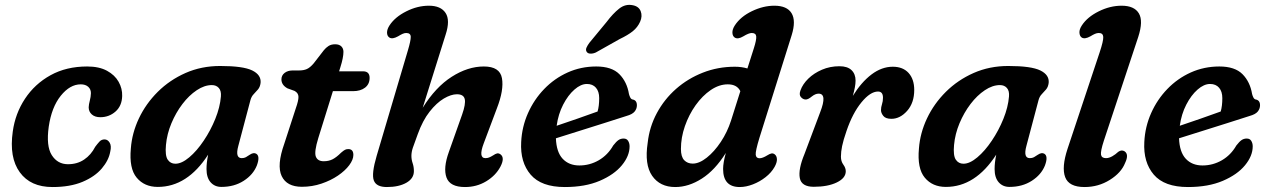

<svg xmlns="http://www.w3.org/2000/svg" viewBox="-20 -742 5117 774"><path d="M305.5 -402Q262 -402 225 -356Q188 -310 176.5 -231.5Q165.5 -153 188.8 -116.5Q212 -80 254 -80Q291.5 -80 319.2 -98.8Q347 -117.5 364 -150.5Q372.5 -162 380.8 -171Q389 -180 401.5 -180Q414 -180 422 -167Q430 -154 424.5 -131Q418.5 -96 390.5 -63Q362.5 -30 312.8 -9Q263 12 191.5 12Q103 12 59.8 -47.5Q16.5 -107 31.5 -212Q41.5 -284.5 80.8 -344Q120 -403.5 183.8 -438.8Q247.5 -474 331.5 -474Q379.5 -474 411.2 -456.8Q443 -439.5 458.2 -412.2Q473.5 -385 472.5 -355Q471.5 -315 445.5 -292.2Q419.5 -269.5 384.5 -269.5Q362.5 -269.5 350 -280.8Q337.5 -292 337.5 -309.5Q338 -321.5 342 -336.2Q346 -351 346.5 -366.5Q346.5 -382.5 335.5 -392.2Q324.5 -402 305.5 -402Z M940.5 -153Q927.5 -104.5 954.5 -104.5Q964 -104.5 971 -108.2Q978 -112 986.5 -118Q1002 -128.5 1012.5 -122.5Q1029.5 -113 1015.5 -75Q1000.5 -37.5 962.2 -13Q924 11.5 872.5 11.5Q845.5 11.5 829 -7.2Q812.5 -26 812.5 -60.5Q812.5 -73.5 814 -87Q815.5 -100.5 819 -118.5Q735 11.5 616 11.5Q562 11.5 531 -25.8Q500 -63 507.5 -143.5Q512 -205.5 540 -264.8Q568 -324 616 -371.8Q664 -419.5 728 -447.8Q792 -476 867.5 -476Q960 -476 996.8 -458Q1033.5 -440 1030.5 -408Q1028.5 -391.5 1020 -381.5Q1011.5 -371.5 1002.5 -362.2Q993.5 -353 989.5 -338ZM649 -157.5Q645 -115 656 -98.5Q667 -82 687 -82Q712.5 -82 743 -107.8Q773.5 -133.5 801.2 -174.8Q829 -216 848 -263Q867 -310 870.5 -353Q872.5 -375.5 862.2 -387.2Q852 -399 834 -399Q804 -399 773 -378.2Q742 -357.5 715.5 -322.8Q689 -288 671 -245Q653 -202 649 -157.5Z M1167.5 -375.5 1138.5 -386Q1114.5 -399.5 1114.5 -422Q1114.5 -438 1127.2 -448Q1140 -458 1160.5 -458H1186Q1204.5 -458 1217.2 -463.8Q1230 -469.5 1244.5 -486.5L1285.5 -539.5Q1293.5 -549.5 1304.2 -556.5Q1315 -563.5 1331 -563.5Q1347.5 -563.5 1356 -555Q1364.5 -546.5 1364.5 -533Q1364.5 -510 1352 -470.5L1347 -454.5H1443.5Q1470 -454.5 1470 -428Q1470 -403 1451.8 -388.8Q1433.5 -374.5 1403 -374.5H1322L1263 -185Q1246 -129.5 1253.2 -110.8Q1260.5 -92 1285 -92Q1305.5 -92 1321 -100Q1336.5 -108 1355 -126.5Q1365.5 -135.5 1371 -138.2Q1376.5 -141 1384 -141Q1404.5 -141 1404.5 -117.5Q1404.5 -98.5 1388 -76.2Q1371.5 -54 1342.5 -34.2Q1313.5 -14.5 1276 -1.8Q1238.5 11 1197 11Q1136 11 1115.5 -32.2Q1095 -75.5 1126 -162.5L1172.5 -305.5Q1183.5 -336.5 1183.2 -351.8Q1183 -367 1167.5 -375.5Z M1997 -69.5Q1978 -34 1939.8 -11Q1901.5 12 1854.5 12Q1794 12 1780 -26.2Q1766 -64.5 1789.5 -129.5L1843 -280.5Q1858 -323 1853.5 -342.5Q1849 -362 1822 -362Q1798.5 -362 1769.2 -344.8Q1740 -327.5 1712 -292Q1684 -256.5 1664 -201Q1650 -163.5 1644.2 -146.2Q1638.5 -129 1638.5 -113.5Q1638.5 -98.5 1643.5 -84Q1648.5 -69.5 1648.5 -52Q1648.5 -22.5 1618 -5.2Q1587.5 12 1539.5 12Q1497 12 1487 -14.5Q1477 -41 1498.5 -114L1624.5 -539.5Q1636 -578 1635.8 -593.5Q1635.5 -609 1617.5 -609Q1610.5 -609 1602.8 -605.5Q1595 -602 1584.5 -595.5Q1562 -583 1550 -590.5Q1540.5 -596.5 1540.2 -610.2Q1540 -624 1550.5 -640Q1572.5 -673.5 1617.8 -696.2Q1663 -719 1709 -719Q1757 -719 1776.2 -689.8Q1795.5 -660.5 1776.5 -602.5L1684 -307.5Q1736 -391 1801 -432.5Q1866 -474 1930.5 -474Q1995 -474 2003.5 -426.8Q2012 -379.5 1983 -305L1930 -164Q1907.5 -104.5 1937 -104.5Q1944.5 -104.5 1951.2 -107Q1958 -109.5 1968.5 -116Q1977 -122 1983.8 -123.5Q1990.5 -125 1998 -119.5Q2016 -105.5 1997 -69.5Z M2518 -152Q2518 -113.5 2487 -75.8Q2456 -38 2397.5 -13Q2339 12 2257 12Q2162 12 2119.2 -38Q2076.5 -88 2081 -169.5Q2084 -231 2108.5 -286Q2133 -341 2173.8 -383.2Q2214.5 -425.5 2268.2 -449.8Q2322 -474 2383.5 -474Q2446 -474 2476.8 -443Q2507.5 -412 2515.5 -363Q2517.5 -355 2521 -348.5Q2524.5 -342 2530 -341Q2547.5 -338 2547.5 -317.5Q2547.5 -303.5 2538.2 -292.2Q2529 -281 2505.5 -274.5Q2468.5 -262.5 2417 -246.2Q2365.5 -230 2313.2 -213.5Q2261 -197 2221 -184.5Q2223 -129 2248.2 -102Q2273.5 -75 2315.5 -75Q2357.5 -75 2393.8 -96Q2430 -117 2452 -155.5Q2464 -171 2473 -177.2Q2482 -183.5 2494 -183.5Q2506.5 -183.5 2512.2 -174Q2518 -164.5 2518 -152ZM2346 -403.5Q2321.5 -403.5 2295.8 -381Q2270 -358.5 2250.2 -320.2Q2230.5 -282 2224 -235Q2262.5 -248 2308.2 -263.8Q2354 -279.5 2389 -292.5Q2395.5 -314.5 2395.5 -346.5Q2395.5 -373 2382.5 -388.2Q2369.5 -403.5 2346 -403.5ZM2425 -653Q2451 -687.5 2476 -707.2Q2501 -727 2530.5 -721Q2555 -716.5 2562.8 -696.8Q2570.5 -677 2560.5 -654.5Q2550.5 -632 2531 -616.2Q2511.5 -600.5 2478 -584.5L2382 -530.5Q2371 -525.5 2360.5 -525.8Q2350 -526 2345.5 -532.5Q2340 -540 2344.2 -549.8Q2348.5 -559.5 2356 -569.5Z M3171.5 -600.5 3041.5 -186.5Q3025 -132.5 3026.5 -118.2Q3028 -104 3042 -104Q3054 -104 3073.5 -116Q3082 -121.5 3089.2 -123.2Q3096.5 -125 3103.5 -119.5Q3111.5 -113 3112 -100Q3112.5 -87 3102.5 -69Q3089.5 -46 3066.2 -27.8Q3043 -9.5 3015.2 1.2Q2987.5 12 2962 12Q2895 12 2895 -61Q2895 -85.5 2906 -125.5Q2862.5 -56 2809.2 -22Q2756 12 2702 12Q2640.5 12 2609 -33.2Q2577.5 -78.5 2591 -166.5Q2598 -230.5 2628 -286.2Q2658 -342 2705.5 -383.8Q2753 -425.5 2813.5 -449.2Q2874 -473 2942.5 -473Q2970 -473 2993 -466L3019 -547.5Q3030 -582 3028.5 -595.5Q3027 -609 3010.5 -609Q2998.5 -609 2976.5 -595.5Q2954.5 -582.5 2942 -590.5Q2933 -596.5 2932.5 -610.2Q2932 -624 2942.5 -640Q2965.5 -675 3011.2 -697Q3057 -719 3101.5 -719Q3152.5 -719 3171 -688.8Q3189.5 -658.5 3171.5 -600.5ZM2725 -141.5Q2725 -110 2738.2 -96.2Q2751.5 -82.5 2772.5 -82.5Q2799 -82.5 2829.2 -106.5Q2859.5 -130.5 2885.8 -170Q2912 -209.5 2927 -256L2964.5 -374.5Q2951 -402 2914 -402Q2879 -402 2845.2 -379Q2811.5 -356 2784.2 -317.8Q2757 -279.5 2741 -233.5Q2725 -187.5 2725 -141.5Z M3225.5 -341Q3216 -342 3208.2 -351.2Q3200.5 -360.5 3207 -378Q3216 -403 3238.5 -425Q3261 -447 3293.5 -461Q3326 -475 3364 -475Q3396.5 -475 3412.8 -459.2Q3429 -443.5 3429 -417Q3429 -404.5 3426 -388.8Q3423 -373 3418 -355.5Q3452 -410.5 3493.2 -441.8Q3534.5 -473 3579 -473Q3620 -473 3642.8 -447.8Q3665.5 -422.5 3665.5 -379.5Q3665.5 -327.5 3637 -295.2Q3608.5 -263 3573.5 -263Q3550 -263 3540.8 -274.8Q3531.5 -286.5 3531.5 -298Q3531.5 -310 3535.5 -321.8Q3539.5 -333.5 3539.5 -348Q3539.5 -373 3519.5 -373Q3488.5 -373 3452.8 -329.5Q3417 -286 3392.5 -214Q3379.5 -176.5 3374.8 -153.2Q3370 -130 3370 -110.5Q3370 -91.5 3379.8 -78.2Q3389.5 -65 3389.5 -51.5Q3389.5 -24 3353.2 -6.5Q3317 11 3260.5 11Q3211 11 3204.2 -24.2Q3197.5 -59.5 3223 -121L3286.5 -290Q3315.5 -364.5 3280 -364.5Q3267 -364.5 3252.5 -353Q3246 -347.5 3239 -343.8Q3232 -340 3225.5 -341Z M4117.5 -153Q4104.5 -104.5 4131.5 -104.5Q4141 -104.5 4148 -108.2Q4155 -112 4163.5 -118Q4179 -128.5 4189.5 -122.5Q4206.5 -113 4192.5 -75Q4177.5 -37.5 4139.2 -13Q4101 11.5 4049.5 11.5Q4022.5 11.5 4006 -7.2Q3989.5 -26 3989.5 -60.5Q3989.5 -73.5 3991 -87Q3992.5 -100.5 3996 -118.5Q3912 11.5 3793 11.5Q3739 11.5 3708 -25.8Q3677 -63 3684.5 -143.5Q3689 -205.5 3717 -264.8Q3745 -324 3793 -371.8Q3841 -419.5 3905 -447.8Q3969 -476 4044.5 -476Q4137 -476 4173.8 -458Q4210.5 -440 4207.5 -408Q4205.5 -391.5 4197 -381.5Q4188.5 -371.5 4179.5 -362.2Q4170.5 -353 4166.5 -338ZM3826 -157.5Q3822 -115 3833 -98.5Q3844 -82 3864 -82Q3889.5 -82 3920 -107.8Q3950.5 -133.5 3978.2 -174.8Q4006 -216 4025 -263Q4044 -310 4047.5 -353Q4049.5 -375.5 4039.2 -387.2Q4029 -399 4011 -399Q3981 -399 3950 -378.2Q3919 -357.5 3892.5 -322.8Q3866 -288 3848 -245Q3830 -202 3826 -157.5Z M4568.5 -593 4430 -175Q4416 -132 4418.5 -118.2Q4421 -104.5 4438.5 -104.5Q4450.5 -104.5 4463.8 -112Q4477 -119.5 4488 -130Q4501.5 -139.5 4513.5 -132Q4532 -119.5 4515.5 -85Q4500 -45.5 4454 -16.8Q4408 12 4352 12Q4289 12 4274 -27.8Q4259 -67.5 4283.5 -142L4413 -531Q4428.5 -577.5 4427.5 -593.2Q4426.5 -609 4409.5 -609Q4402 -609 4394 -605.5Q4386 -602 4375.5 -595.5Q4353 -583 4341 -590.5Q4332.5 -596 4331.5 -609.8Q4330.5 -623.5 4341.5 -640Q4363.5 -673.5 4409.2 -696.2Q4455 -719 4501.5 -719Q4552.5 -719 4571 -688.2Q4589.5 -657.5 4568.5 -593Z M5030 -152Q5030 -113.5 4999 -75.8Q4968 -38 4909.5 -13Q4851 12 4769 12Q4674 12 4631.2 -38Q4588.5 -88 4593 -169.5Q4596 -231 4620.5 -286Q4645 -341 4685.8 -383.2Q4726.5 -425.5 4780.2 -449.8Q4834 -474 4895.5 -474Q4958 -474 4988.8 -443Q5019.5 -412 5027.5 -363Q5029.5 -355 5033 -348.5Q5036.5 -342 5042 -341Q5059.5 -338 5059.5 -317.5Q5059.5 -303.5 5050.2 -292.2Q5041 -281 5017.5 -274.5Q4980.5 -262.5 4929 -246.2Q4877.5 -230 4825.2 -213.5Q4773 -197 4733 -184.5Q4735 -129 4760.2 -102Q4785.5 -75 4827.5 -75Q4869.5 -75 4905.8 -96Q4942 -117 4964 -155.5Q4976 -171 4985 -177.2Q4994 -183.5 5006 -183.5Q5018.5 -183.5 5024.2 -174Q5030 -164.5 5030 -152ZM4858 -403.5Q4833.5 -403.5 4807.8 -381Q4782 -358.5 4762.2 -320.2Q4742.5 -282 4736 -235Q4774.5 -248 4820.2 -263.8Q4866 -279.5 4901 -292.5Q4907.5 -314.5 4907.5 -346.5Q4907.5 -373 4894.5 -388.2Q4881.5 -403.5 4858 -403.5Z"/></svg>

Font: Fraunces 9pt S100 SemiBold
Style: Italic
Weight: 600
Italic angle: -16°
Version: Version 1.000; ttfautohint (v1.8.3)